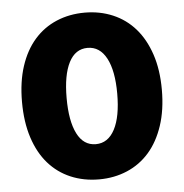

<svg xmlns="http://www.w3.org/2000/svg" viewBox="-48 -670 703 733"><g transform="rotate(-5 303.0 -303.5)"><path d="M400 -304Q400 -392 374.5 -440Q349 -488 302 -488Q255 -488 230.5 -440Q206 -392 206 -304Q206 -216 230.5 -167.5Q255 -119 302 -119Q349 -119 374.5 -167.5Q400 -216 400 -304ZM571 -304Q571 -227 551 -167Q531 -107 495.5 -66.5Q460 -26 410.5 -5Q361 16 303 16Q244 16 194.5 -5Q145 -26 109.5 -66.5Q74 -107 54.5 -167Q35 -227 35 -304Q35 -381 54.5 -440.5Q74 -500 109.5 -540.5Q145 -581 194.5 -602Q244 -623 303 -623Q361 -623 410.5 -602Q460 -581 495.5 -540.5Q531 -500 551 -440.5Q571 -381 571 -304Z"/></g></svg>

Font: Baloo Bhai
Style: Regular
Weight: 400
Designer: Supriya Tembe, Noopur Datye and Ek Type
Foundry: Ek Type
Version: Version 1.443;PS 1.000;hotconv 16.6.51;makeotf.lib2.5.65220;